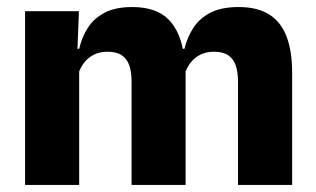

<svg xmlns="http://www.w3.org/2000/svg" viewBox="-20 -523 893 543"><path d="M806.2 0H653.1V-293Q653.1 -318.8 646.8 -337.6Q640.5 -356.4 625.7 -366.5Q610.8 -376.7 585 -376.7Q562.8 -376.7 546.3 -368.2Q529.8 -359.8 518.9 -345.6Q507.9 -331.4 502.5 -313.5L487.8 -385H501.7Q509.6 -418 527.1 -444.7Q544.6 -471.4 575.5 -487.3Q606.5 -503.1 654.9 -503.1Q707.5 -503.1 740.8 -482.4Q774.1 -461.7 790.1 -420.4Q806.2 -379.2 806.2 -317.6ZM203.9 0H50.9V-491.4H203.2L198.1 -359.2L203.9 -354.2ZM504.9 0H352.1V-293Q352.1 -318.8 345.8 -337.6Q339.4 -356.4 324.6 -366.5Q309.7 -376.7 283.9 -376.7Q261.7 -376.7 245.2 -368.2Q228.7 -359.8 217.8 -345.6Q206.9 -331.4 201.4 -313.5L177.8 -385H204Q211.6 -418.5 228.9 -445.1Q246.1 -471.7 276.6 -487.4Q307.1 -503.1 353.6 -503.1Q422 -503.1 456.8 -467.8Q491.6 -432.4 500.3 -365.4Q501.8 -355.6 503.4 -341.2Q504.9 -326.7 504.9 -315.2Z"/></svg>

Font: Anek Devanagari Medium
Style: Regular
Weight: 500
Designer: Kailash Malviya (Devanagari) & Yesha Goshar (Latin)
Foundry: Ek Type
Version: Version 1.003